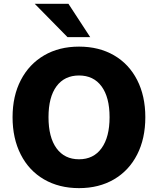

<svg xmlns="http://www.w3.org/2000/svg" viewBox="-20 -975 828 1007"><path d="M45.9 -360.4Q45.9 -471.7 89.4 -555.2Q132.8 -638.7 211.4 -684.6Q290 -730.5 394.5 -730.5Q499 -730.5 577.6 -685.1Q656.2 -639.6 699.2 -555.7Q742.2 -471.7 742.2 -360.4Q742.2 -248 699.2 -164.1Q656.2 -80.1 577.6 -34.2Q499 11.7 394.5 11.7Q290 11.7 210.9 -34.2Q131.8 -80.1 88.9 -164.6Q45.9 -249 45.9 -360.4ZM394.5 -139.6Q470.7 -139.6 512.7 -197.8Q554.7 -255.9 554.7 -360.4Q554.7 -464.8 512.7 -522Q470.7 -579.1 394.5 -579.1Q318.4 -579.1 276.4 -522.5Q234.4 -465.8 234.4 -360.4Q234.4 -254.9 276.4 -197.3Q318.4 -139.6 394.5 -139.6ZM162.1 -955.1H338.9L453.1 -780.3H334Z"/></svg>

Font: Min Sans Black
Style: Regular
Weight: 900
Designer: Jinseong-Kim, NotoSansCJK, Nunito
Foundry: Jinseong-Kim
Version: Version 1.000